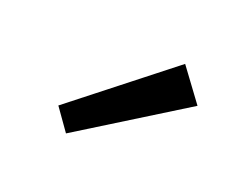

<svg xmlns="http://www.w3.org/2000/svg" viewBox="-47 -879 414 333"><g transform="rotate(20 159.5 -712.0)"><path d="M95 -620 66 -661 248 -804 293 -743Z"/></g></svg>

Font: Bitter Thin
Style: Regular
Weight: 400
Version: Version 3.021